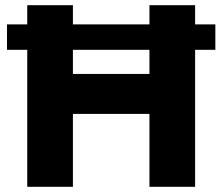

<svg xmlns="http://www.w3.org/2000/svg" viewBox="-20 -720 856 740"><path d="M7 -528V-626H810V-528ZM85 0V-700H261V-435H556V-700H732V0H556V-281H261V0Z"/></svg>

Font: REM
Style: Bold
Weight: 700
Designer: Octavio Pardo
Foundry: Ashler Design
Version: Version 1.005;gftools[0.9.28]